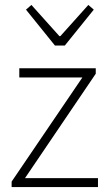

<svg xmlns="http://www.w3.org/2000/svg" viewBox="-20 -756 442 776"><path d="M27 0H376V-36H81L367 -458V-480H58V-443H313L27 -22ZM202 -572H242L359 -717L337 -736L224 -610H220L107 -736L85 -717Z"/></svg>

Font: Source Sans Pro Light
Style: Regular
Weight: 300
Designer: Paul D. Hunt
Foundry: Adobe Systems Incorporated
Version: Version 3.006;hotconv 1.0.111;makeotfexe 2.5.65597